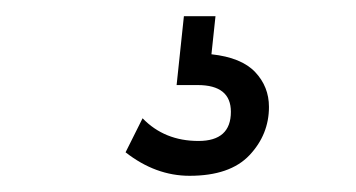

<svg xmlns="http://www.w3.org/2000/svg" viewBox="-20 -20 440 237"><path d="M214 197Q172 197 135 168L156 126Q183 154 225 154Q265 154 265 118Q265 85 224 85H198L207 0H246L241 47Q278 51 295 69Q312 87 312 112Q312 146 288 171.5Q264 197 214 197Z"/></svg>

Font: Inconsolata Condensed
Style: Regular
Weight: 400
Width: 3
Monospace: yes
Designer: Raph Levien, Cyreal, Brenton Simpson
Foundry: Raph Levien, Cyreal, Google
Version: Version 3.000; ttfautohint (v1.8.2.53-6de2)